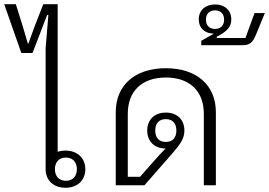

<svg xmlns="http://www.w3.org/2000/svg" viewBox="-71 -877 1274 909"><path d="M239 12C294 12 333 -22 333 -76C333 -130 294 -164 239 -164C225 -164 213 -162 202 -158V-857H134L94 -755L63 -670H61L36 -755L4 -857H-51L30 -626H83L152 -806H158L145 -649V-76C145 -22 184 12 239 12ZM241 -21C208 -21 189 -43 189 -76C189 -109 208 -131 241 -131C274 -131 293 -109 293 -76C293 -43 274 -21 241 -21Z M477 0H613L746 -152C783 -195 802 -221 802 -259C802 -311 767 -344 714 -344C661 -344 626 -311 626 -259C626 -207 661 -174 713 -174L684 -144L592 -40H534V-338C534 -446 601 -510 714 -510C827 -510 894 -446 894 -338V0H951V-346C951 -473 861 -554 714 -554C567 -554 477 -473 477 -346ZM714 -205C681 -205 664 -226 664 -259C664 -292 681 -313 714 -313C747 -313 764 -292 764 -259C764 -226 747 -205 714 -205Z M882 -663H1078C1113 -663 1126 -678 1140 -711L1183 -815H1134L1091 -697H955V-703C1004 -728 1024 -750 1024 -785C1024 -828 993 -856 947 -856C901 -856 870 -828 870 -785C870 -746 896 -719 939 -718V-716L882 -684ZM947 -740C921 -740 904 -756 904 -784C904 -812 921 -828 947 -828C973 -828 990 -812 990 -784C990 -756 973 -740 947 -740Z"/></svg>

Font: IBM Plex Thai Looped Light
Style: Regular
Weight: 300
Designer: Mike Abbink, Paul van der Laan, Pieter van Rosmalen, Ben Mitchell, Mark Frömberg
Foundry: Bold Monday
Version: Version 1.0